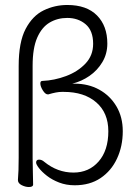

<svg xmlns="http://www.w3.org/2000/svg" viewBox="-20 -744 540 771"><path d="M52 -22Q55 -55 55 -111V-479Q55 -575 83 -628Q111 -681 155.5 -702.5Q200 -724 250 -724Q328 -724 369.5 -682Q411 -640 411 -569Q411 -528 391 -494.5Q371 -461 339 -439Q307 -417 270 -408H280Q335 -408 378.5 -384Q422 -360 447.5 -317Q473 -274 473 -217Q473 -157 450 -107.5Q427 -58 384 -29Q341 0 280 0Q246 0 217.5 -11Q189 -22 168.5 -38Q148 -54 136.5 -69Q125 -84 125 -91Q125 -103 137 -103Q148 -103 158 -94Q211 -51 275 -51Q337 -51 376 -95.5Q415 -140 415 -217Q415 -291 366.5 -333Q318 -375 236 -375H228Q217 -375 204 -372.5Q191 -370 174 -365H172Q162 -365 152 -381Q142 -397 142 -409Q142 -419 150 -419Q198 -421 245 -438.5Q292 -456 323 -488.5Q354 -521 354 -568Q354 -621 324 -646.5Q294 -672 250 -672Q211 -672 179.5 -653.5Q148 -635 129.5 -593Q111 -551 111 -480V-109Q111 -82 112 -51.5Q113 -21 113 -3Q113 7 96 7Q82 7 67 -0.5Q52 -8 52 -21Z"/></svg>

Font: Moon Stars Kai T HW Light
Style: Regular
Weight: 300
Designer: GuiWonder
Version: Version 1.101